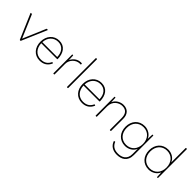

<svg xmlns="http://www.w3.org/2000/svg" viewBox="193 -2005 3488 3488"><g transform="rotate(45 1937.5 -261.0)"><path d="M254 0C258 0 262 -1 264 -6L469 -483C472 -490 469 -492 463 -492H447C443 -492 439 -491 437 -486L251 -48L64 -486C62 -491 58 -492 54 -492H37C31 -492 28 -489 31 -483L236 -6C238 -1 242 0 246 0Z M757 10C856 10 924 -34 963 -121C965 -125 963 -129 958 -131L947 -135C943 -137 939 -136 937 -131C904 -61 850 -20 757 -20C640 -20 561 -105 556 -235H963C968 -235 971 -238 971 -243C970 -394 897 -502 758 -502C619 -502 525 -393 525 -246C525 -99 616 10 757 10ZM758 -472C871 -472 937 -384 938 -263H556C563 -390 645 -472 758 -472Z M1120 0C1125 0 1128 -2 1128 -8V-280C1128 -380 1216 -469 1311 -469C1321 -469 1326 -469 1332 -468C1337 -467 1340 -470 1340 -476V-490C1340 -495 1338 -497 1333 -498C1328 -499 1323 -499 1314 -499C1232 -499 1165 -451 1128 -375L1123 -484C1123 -490 1120 -492 1115 -492H1106C1101 -492 1098 -489 1098 -484V-8C1098 -3 1101 0 1106 0Z M1470 0C1475 0 1478 -3 1478 -8V-742C1478 -747 1475 -750 1470 -750H1456C1451 -750 1448 -747 1448 -742V-8C1448 -3 1451 0 1456 0Z M1843 10C1942 10 2010 -34 2049 -121C2051 -125 2049 -129 2044 -131L2033 -135C2029 -137 2025 -136 2023 -131C1990 -61 1936 -20 1843 -20C1726 -20 1647 -105 1642 -235H2049C2054 -235 2057 -238 2057 -243C2056 -394 1983 -502 1844 -502C1705 -502 1611 -393 1611 -246C1611 -99 1702 10 1843 10ZM1844 -472C1957 -472 2023 -384 2024 -263H1642C1649 -390 1731 -472 1844 -472Z M2206 0C2211 0 2214 -3 2214 -8V-270C2214 -411 2324 -472 2404 -472C2504 -472 2550 -413 2550 -305V-8C2550 -3 2553 0 2558 0H2572C2577 0 2580 -3 2580 -8V-319C2580 -433 2515 -502 2407 -502C2333 -502 2247 -460 2213 -377L2209 -484C2209 -490 2206 -492 2201 -492H2192C2187 -492 2184 -489 2184 -484V-8C2184 -3 2187 0 2192 0Z M2957 228C3073 228 3182 175 3182 13V-484C3182 -489 3179 -492 3174 -492H3165C3160 -492 3157 -490 3157 -484L3152 -374C3122 -451 3039 -502 2951 -502C2804 -502 2710 -394 2710 -246C2710 -98 2804 10 2951 10C3039 10 3121 -40 3152 -117V16C3152 157 3053 198 2957 198C2858 198 2803 154 2774 84C2772 80 2769 78 2764 80L2751 85C2745 87 2745 90 2747 95C2780 181 2851 228 2957 228ZM2949 -20C2826 -20 2741 -110 2741 -246C2741 -382 2826 -472 2949 -472C3072 -472 3157 -382 3157 -246C3157 -110 3072 -20 2949 -20Z M3556 10C3644 10 3727 -41 3757 -118L3762 -8C3762 -2 3765 0 3770 0H3779C3784 0 3787 -3 3787 -8V-742C3787 -747 3784 -750 3779 -750H3765C3760 -750 3757 -747 3757 -742V-375C3726 -452 3644 -502 3556 -502C3409 -502 3315 -394 3315 -246C3315 -98 3409 10 3556 10ZM3554 -20C3431 -20 3346 -110 3346 -246C3346 -382 3431 -472 3554 -472C3677 -472 3762 -382 3762 -246C3762 -110 3677 -20 3554 -20Z"/></g></svg>

Font: LINE Seed Sans TH Thin
Style: Regular
Weight: 250
Designer: Dalton Maag Ltd | Thai characters by Cadson Demak Co.,Ltd.
Foundry: Dalton Maag Ltd
Version: Version 1.003